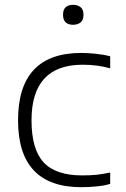

<svg xmlns="http://www.w3.org/2000/svg" viewBox="-20 -769 525 798"><path d="M318 9Q55 9 55 -269Q55 -549 318 -549Q345 -549 378.5 -545.5Q412 -542 438 -535V-485Q385 -500 324 -500Q111 -500 111 -269Q111 -149 161 -94.5Q211 -40 322 -40Q354 -40 380 -42.5Q406 -45 438 -52V-5Q418 2 384 5.5Q350 9 318 9ZM284 -666Q264 -666 253 -676Q242 -686 242 -708Q242 -729 253 -739Q264 -749 284 -749Q302 -749 314.5 -739.5Q327 -730 327 -708Q327 -685 314.5 -675.5Q302 -666 284 -666Z"/></svg>

Font: Encode Sans Wide
Style: ExtraLight
Weight: 200
Designer: Pablo Impallari, Andres Torresi
Foundry: Pablo Impallari, Andres Torresi
Version: Version 1.000; ttfautohint (v1.00) -l 8 -r 50 -G 200 -x 14 -